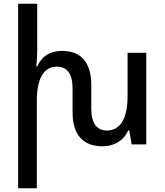

<svg xmlns="http://www.w3.org/2000/svg" viewBox="-20 -780 889 1037"><path d="M669 -495V-259C669 -138 628 -75 558 -75C505 -75 473 -112 473 -193V-322C473 -446 414 -505 316 -505C244 -505 203 -471 181 -421H176C179 -450 181 -478 181 -507V-760H78V237H179V-236C179 -357 217 -420 287 -420C341 -420 372 -383 372 -302V-172C372 -49 432 10 532 10C603 10 650 -25 673 -76H678L691 0H770V-495Z"/></svg>

Font: Noto Sans Armenian SemiCondensed Medium
Style: Regular
Weight: 500
Width: 4
Designer: Monotype Design Team
Foundry: Monotype Imaging Inc.
Version: Version 2.008